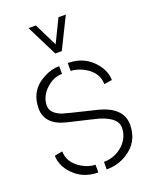

<svg xmlns="http://www.w3.org/2000/svg" viewBox="-136 -786 677 864"><g transform="rotate(-20 202.5 -354.0)"><path d="M109.4 -712.9H144.5L199.2 -602.5L252.9 -712.9H288.1L214.8 -564.5H183.6ZM24.4 -132.8 62.5 -139.6Q62.5 -85.9 118.2 -51.8Q151.4 -32.2 182.6 -32.2V4.9Q101.6 4.9 52.7 -56.6Q24.4 -93.8 24.4 -132.8ZM28.3 -356.4Q28.3 -445.3 106.4 -485.4Q142.6 -504.9 180.7 -504.9V-467.8Q136.7 -467.8 99.6 -430.7Q67.4 -397.5 67.4 -356.4Q67.4 -320.3 117.2 -300.8Q133.8 -294.9 252.9 -266.6Q268.6 -262.7 281.2 -259.8Q389.6 -230.5 390.6 -149.4Q390.6 -64.5 319.3 -21.5Q276.4 4.9 222.7 4.9V-31.2Q277.3 -31.2 318.4 -70.3Q351.6 -104.5 351.6 -149.4Q351.6 -195.3 271.5 -220.7Q258.8 -224.6 137.7 -252.9Q130.9 -254.9 125 -255.9Q29.3 -279.3 28.3 -356.4ZM221.7 -466.8V-504.9Q302.7 -504.9 351.6 -444.3Q381.8 -406.2 381.8 -365.2L343.8 -359.4Q343.8 -418.9 278.3 -452.1Q247.1 -466.8 221.7 -466.8Z"/></g></svg>

Font: Post No Bills Colombo
Style: Light
Weight: 400
Designer: Kosala Senevirathne, Siva Puranthara, Lasantha Premarathna, Tharique Azeez
Foundry: Mooniak
Version: Version 1.220 ; ttfautohint (v1.5)